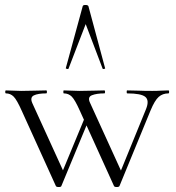

<svg xmlns="http://www.w3.org/2000/svg" viewBox="-20 -750 707 773"><path d="M439 -1 302 -303Q282 -348 269 -361Q256 -374 237 -374Q235 -374 235 -380Q235 -386 237 -386Q252 -386 268.5 -385Q285 -384 299 -384Q332 -384 356 -385Q380 -386 400 -386Q403 -386 403 -380Q403 -374 400 -374Q369 -374 350 -366.5Q331 -359 343 -335L473 -50L450 -22L568 -311Q582 -346 565 -360Q548 -374 492 -374Q490 -374 490 -380Q490 -386 492 -386Q516 -386 537.5 -385Q559 -384 593 -384Q614 -384 627 -385Q640 -386 658 -386Q661 -386 661 -380Q661 -374 658 -374Q635 -374 619 -360Q603 -346 586 -305L461 -1Q459 3 450 3Q441 3 439 -1ZM205 -1 68 -303Q48 -348 35 -361Q22 -374 4 -374Q1 -374 1 -380Q1 -386 4 -386Q18 -386 34.5 -385Q51 -384 65 -384Q96 -384 120 -385Q144 -386 166 -386Q169 -386 169 -380Q169 -374 166 -374Q133 -374 116.5 -366Q100 -358 110 -335L240 -50L216 -22L325 -285L339 -271L227 -1Q226 3 216.5 3Q207 3 205 -1ZM403 -476Q405 -474 399.5 -472.5Q394 -471 393 -474L325 -653L256 -474Q255 -471 249.5 -472.5Q244 -474 245 -476L313 -725Q314 -730 324 -730Q334 -730 336 -725Z"/></svg>

Font: Cormorant Light Light
Style: Regular
Weight: 300
Version: Version 4.000